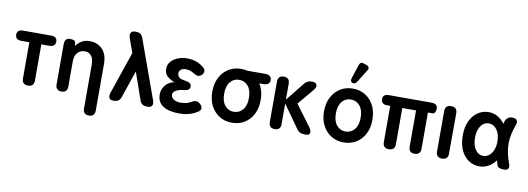

<svg xmlns="http://www.w3.org/2000/svg" viewBox="-68 -1199 4996 1816"><g transform="rotate(10 2430.0 -291.0)"><path d="M213 0Q155 0 155 -59V-406H78Q20 -406 20 -456Q20 -504 79 -504H346Q405 -504 405 -456Q405 -406 346 -406H270V-59Q270 0 213 0Z M535 0Q478 0 478 -59V-444Q478 -504 529 -504Q580 -504 582 -478L585 -447Q605 -474 638 -495Q671 -516 716 -516Q791 -516 838.5 -467.5Q886 -419 886 -326V120Q886 179 830 179Q773 179 773 120V-299Q773 -356 750 -384.5Q727 -413 688 -413Q645 -413 618 -383.5Q591 -354 591 -296V-59Q591 0 535 0Z M1030 0Q1004 0 993.5 -18Q983 -36 993 -67L1132 -474L1083 -611Q1073 -642 1083.5 -660.5Q1094 -679 1122 -679H1133Q1184 -679 1200 -631L1403 -68Q1414 -37 1404 -18.5Q1394 0 1365 0H1354Q1301 0 1286 -48L1195 -309L1106 -48Q1090 0 1039 0Z M1663 11Q1564 11 1509.5 -25.5Q1455 -62 1455 -136Q1455 -166 1469.5 -195.5Q1484 -225 1510.5 -246Q1537 -267 1574 -271Q1535 -285 1504 -310.5Q1473 -336 1473 -385Q1473 -425 1498.5 -454Q1524 -483 1565 -499Q1606 -515 1652 -515Q1703 -515 1741 -501Q1779 -487 1809 -462Q1832 -444 1833 -424Q1834 -404 1817 -387Q1798 -369 1779.5 -370.5Q1761 -372 1737 -387Q1721 -398 1701 -405Q1681 -412 1659 -412Q1627 -412 1610.5 -397.5Q1594 -383 1594 -364Q1594 -338 1611 -323.5Q1628 -309 1669 -304Q1699 -300 1714.5 -289.5Q1730 -279 1730 -258Q1730 -237 1715 -227Q1700 -217 1670 -214Q1627 -210 1598.5 -194Q1570 -178 1570 -154Q1570 -126 1595.5 -109Q1621 -92 1661 -92Q1693 -92 1716.5 -98Q1740 -104 1760 -116Q1783 -130 1803 -131Q1823 -132 1843 -115Q1865 -97 1867 -77Q1869 -57 1849 -42Q1814 -17 1769.5 -3Q1725 11 1663 11Z M2172 11Q2106 11 2053.5 -21Q2001 -53 1970.5 -111Q1940 -169 1940 -247Q1940 -325 1970.5 -383.5Q2001 -442 2053.5 -474Q2106 -506 2172 -506Q2203 -506 2231 -499H2406Q2434 -499 2449.5 -486.5Q2465 -474 2465 -451Q2465 -401 2406 -401H2365Q2384 -370 2394.5 -331Q2405 -292 2405 -247Q2405 -169 2375 -111Q2345 -53 2292.5 -21Q2240 11 2172 11ZM2172 -94Q2225 -94 2258.5 -134Q2292 -174 2292 -247Q2292 -321 2258.5 -361Q2225 -401 2172 -401Q2120 -401 2087 -361Q2054 -321 2054 -247Q2054 -174 2087 -134Q2120 -94 2172 -94Z M2583 0Q2526 0 2526 -59V-445Q2526 -504 2583 -504Q2639 -504 2639 -445V-293L2779 -468Q2805 -504 2851 -504Q2889 -504 2898.5 -482.5Q2908 -461 2885 -432L2753 -275L2904 -72Q2924 -42 2919 -21Q2914 0 2886 0H2865Q2818 0 2793 -38L2639 -255V-59Q2639 0 2583 0Z M3245 11Q3179 11 3126.5 -21Q3074 -53 3043.5 -111Q3013 -169 3013 -247Q3013 -325 3043.5 -383.5Q3074 -442 3126.5 -474Q3179 -506 3245 -506Q3313 -506 3365.5 -474Q3418 -442 3448 -383.5Q3478 -325 3478 -247Q3478 -169 3448 -111Q3418 -53 3365.5 -21Q3313 11 3245 11ZM3245 -94Q3298 -94 3331.5 -134Q3365 -174 3365 -247Q3365 -321 3331.5 -361Q3298 -401 3245 -401Q3193 -401 3160 -361Q3127 -321 3127 -247Q3127 -174 3160 -134Q3193 -94 3245 -94ZM3274 -577Q3257 -549 3232 -558Q3206 -567 3217 -602L3260 -734Q3272 -771 3307 -757L3333 -748Q3352 -741 3356.5 -728Q3361 -715 3350 -699Z M3679 0Q3621 0 3621 -59V-406H3592Q3534 -406 3534 -456Q3532 -504 3593 -504H3999Q4059 -504 4059 -456Q4057 -406 4024 -406H3983V-59Q3983 0 3926 0Q3869 0 3869 -59V-406H3737V-59Q3737 0 3679 0Z M4190 0Q4132 0 4132 -59V-445Q4132 -504 4190 -504Q4248 -504 4248 -445L4247 -59Q4247 0 4190 0Z M4551 11Q4493 11 4446.5 -19.5Q4400 -50 4372.5 -108.5Q4345 -167 4345 -249Q4345 -332 4372.5 -390Q4400 -448 4446.5 -479Q4493 -510 4551 -510Q4598 -510 4637.5 -486.5Q4677 -463 4705 -425Q4706 -432 4708 -438Q4710 -444 4711 -451Q4730 -498 4779 -498Q4811 -498 4822.5 -480Q4834 -462 4821 -430Q4805 -387 4795 -341Q4785 -295 4785 -249Q4785 -203 4795 -157.5Q4805 -112 4821 -68Q4834 -37 4826 -18.5Q4818 0 4790 0H4779Q4728 0 4718 -29Q4715 -40 4711.5 -51.5Q4708 -63 4705 -74Q4676 -34 4635.5 -11.5Q4595 11 4551 11ZM4575 -93Q4619 -96 4648.5 -138.5Q4678 -181 4678 -249Q4678 -318 4648.5 -360.5Q4619 -403 4575 -405Q4526 -408 4494.5 -365.5Q4463 -323 4463 -249Q4463 -176 4494.5 -133Q4526 -90 4575 -93Z"/></g></svg>

Font: Zen Maru Gothic
Style: Bold
Weight: 700
Designer: Yoshimichi Ohira
Foundry: Positype
Version: Version 1.001